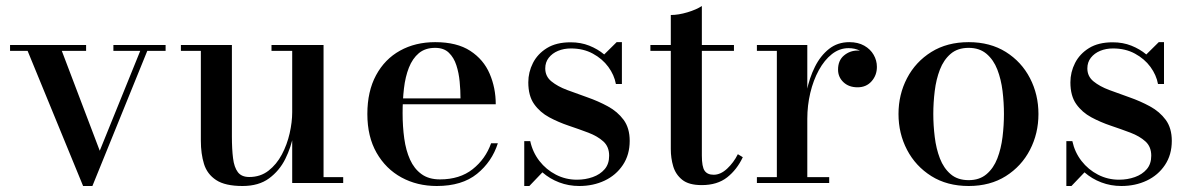

<svg xmlns="http://www.w3.org/2000/svg" viewBox="-20 -610 3972 640"><path d="M532 -460V-440.5H471L288 10H257L72 -440.5H13.5V-460H267V-440.5H186L312.5 -107.5L447.5 -440.5H358V-460Z M788.5 10Q730.5 10 700.5 -9.8Q670.5 -29.5 660 -63.5Q649.5 -97.5 649.5 -141V-440.5H583V-460H753V-155Q753 -113 756.8 -82.8Q760.5 -52.5 772.8 -36.2Q785 -20 811 -20Q848 -20 875 -41Q902 -62 919.5 -95Q937 -128 945.5 -165.5Q954 -203 954 -236L966 -238Q966 -204 958.2 -161.8Q950.5 -119.5 931 -80.2Q911.5 -41 877 -15.5Q842.5 10 788.5 10ZM954 0V-440.5H885V-460H1058.5V-19.5H1124V0Z M1436 10Q1370.5 10 1318.2 -18.5Q1266 -47 1235.2 -100.8Q1204.5 -154.5 1204.5 -230Q1204.5 -305.5 1233.5 -359.2Q1262.5 -413 1313.5 -441.2Q1364.5 -469.5 1430.5 -469.5Q1503 -469.5 1547.5 -440.5Q1592 -411.5 1612.2 -364.2Q1632.5 -317 1632.5 -262.5H1272V-282H1515Q1515 -308.5 1512.2 -337.8Q1509.5 -367 1501.2 -392.5Q1493 -418 1476.2 -434.2Q1459.5 -450.5 1430.5 -450.5Q1397.5 -450.5 1376.2 -432.8Q1355 -415 1343 -384.5Q1331 -354 1326.5 -315Q1322 -276 1322 -233Q1322 -188.5 1327.5 -148.5Q1333 -108.5 1346.8 -78Q1360.5 -47.5 1384.8 -29.8Q1409 -12 1446.5 -12Q1512.5 -12 1555.5 -46Q1598.5 -80 1617 -132.5H1639.5Q1620 -71 1570 -30.5Q1520 10 1436 10Z M1727.5 10V-139.5H1747.5Q1755.5 -102.5 1778 -73.5Q1800.5 -44.5 1833 -27.8Q1865.5 -11 1903 -11Q1931.5 -11 1956 -19.8Q1980.5 -28.5 1995.5 -46Q2010.5 -63.5 2010.5 -91Q2010.5 -121 1991.2 -138.5Q1972 -156 1941 -167.8Q1910 -179.5 1875.8 -191Q1841.5 -202.5 1810.8 -219Q1780 -235.5 1760.5 -263Q1741 -290.5 1741 -335.5Q1741 -369.5 1756.5 -400Q1772 -430.5 1803.2 -449.8Q1834.5 -469 1882 -469Q1916 -469 1944.2 -457.8Q1972.5 -446.5 1994 -428.5L2035.5 -469.5H2053V-330H2033Q2027.5 -360 2007.8 -387Q1988 -414 1956.2 -431.2Q1924.5 -448.5 1883 -448.5Q1859.5 -448.5 1840.2 -440.5Q1821 -432.5 1809.2 -417.5Q1797.5 -402.5 1797.5 -382Q1797.5 -355.5 1818 -338.8Q1838.5 -322 1870.5 -310Q1902.5 -298 1938.2 -285.5Q1974 -273 2006.2 -255.5Q2038.5 -238 2058.8 -210.5Q2079 -183 2079 -140.5Q2079 -94 2056.2 -60Q2033.5 -26 1995.5 -8Q1957.5 10 1911 10Q1875.5 10 1844 -2Q1812.5 -14 1788 -35.5L1744.5 10Z M2319 7Q2276 7 2254 -10.8Q2232 -28.5 2224 -55.8Q2216 -83 2216 -113V-560Q2241.5 -560 2271.5 -569Q2301.5 -578 2319.5 -590V-91.5Q2319.5 -54 2328.8 -40.8Q2338 -27.5 2359 -27.5Q2382 -27.5 2403.8 -47.8Q2425.5 -68 2439.5 -96L2456 -86Q2436.5 -44.5 2403.8 -18.8Q2371 7 2319 7ZM2148 -440.5V-460H2426.5V-440.5Z M2659.5 -214Q2659.5 -260 2668.8 -305.2Q2678 -350.5 2696.5 -387.5Q2715 -424.5 2743.5 -447Q2772 -469.5 2811 -469.5Q2840 -469.5 2860.8 -457.8Q2881.5 -446 2892.2 -427.2Q2903 -408.5 2903 -387Q2903 -359 2885.2 -339Q2867.5 -319 2838.5 -319Q2809.5 -319 2791.5 -336Q2773.5 -353 2773.5 -378Q2773.5 -408.5 2793.2 -425Q2813 -441.5 2838.5 -441.5Q2856.5 -441.5 2870.8 -434.2Q2885 -427 2893.5 -414.8Q2902 -402.5 2902 -387H2882.5Q2882.5 -404.5 2872.8 -418.8Q2863 -433 2846.2 -441.2Q2829.5 -449.5 2808.5 -449.5Q2778.5 -449.5 2753.2 -429.8Q2728 -410 2709.5 -376.2Q2691 -342.5 2681 -300.5Q2671 -258.5 2671 -214ZM2671 -460V-19.5H2744V0H2503V-19.5H2569.5V-440.5H2503V-460Z M3209 10Q3137 10 3084.5 -23Q3032 -56 3003.5 -110.5Q2975 -165 2975 -230Q2975 -295 3003.5 -349.5Q3032 -404 3084.5 -436.8Q3137 -469.5 3209 -469.5Q3280.5 -469.5 3332.8 -436.8Q3385 -404 3413.2 -349.5Q3441.5 -295 3441.5 -230Q3441.5 -165 3413.2 -110.5Q3385 -56 3332.8 -23Q3280.5 10 3209 10ZM3209 -9.5Q3245 -9.5 3268.5 -29.5Q3292 -49.5 3304.5 -82Q3317 -114.5 3321.8 -153.5Q3326.5 -192.5 3326.5 -230Q3326.5 -268 3321.8 -306.8Q3317 -345.5 3304.5 -378Q3292 -410.5 3268.5 -430.5Q3245 -450.5 3209 -450.5Q3172 -450.5 3148.8 -430.5Q3125.5 -410.5 3113 -378Q3100.5 -345.5 3095.8 -306.8Q3091 -268 3091 -230Q3091 -192.5 3095.8 -153.5Q3100.5 -114.5 3113 -82Q3125.5 -49.5 3148.8 -29.5Q3172 -9.5 3209 -9.5Z M3534.5 10V-139.5H3554.5Q3562.5 -102.5 3585 -73.5Q3607.5 -44.5 3640 -27.8Q3672.5 -11 3710 -11Q3738.5 -11 3763 -19.8Q3787.5 -28.5 3802.5 -46Q3817.5 -63.5 3817.5 -91Q3817.5 -121 3798.2 -138.5Q3779 -156 3748 -167.8Q3717 -179.5 3682.8 -191Q3648.5 -202.5 3617.8 -219Q3587 -235.5 3567.5 -263Q3548 -290.5 3548 -335.5Q3548 -369.5 3563.5 -400Q3579 -430.5 3610.2 -449.8Q3641.5 -469 3689 -469Q3723 -469 3751.2 -457.8Q3779.5 -446.5 3801 -428.5L3842.5 -469.5H3860V-330H3840Q3834.5 -360 3814.8 -387Q3795 -414 3763.2 -431.2Q3731.5 -448.5 3690 -448.5Q3666.5 -448.5 3647.2 -440.5Q3628 -432.5 3616.2 -417.5Q3604.5 -402.5 3604.5 -382Q3604.5 -355.5 3625 -338.8Q3645.5 -322 3677.5 -310Q3709.5 -298 3745.2 -285.5Q3781 -273 3813.2 -255.5Q3845.5 -238 3865.8 -210.5Q3886 -183 3886 -140.5Q3886 -94 3863.2 -60Q3840.5 -26 3802.5 -8Q3764.5 10 3718 10Q3682.5 10 3651 -2Q3619.5 -14 3595 -35.5L3551.5 10Z"/></svg>

Font: Bodoni Moda 11pt Medium
Style: Regular
Weight: 500
Designer: Owen Earl
Foundry: indestructible type
Version: Version 2.004